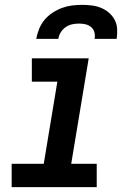

<svg xmlns="http://www.w3.org/2000/svg" viewBox="-20 -770 540 790"><path d="M28 0V-96H160L216 -434H111V-530H345L273 -96H378V0ZM129 -610Q133 -631 141 -651Q149 -671 163 -688Q177 -705 196 -717.5Q215 -730 235.5 -737.5Q256 -745 276.5 -747.5Q297 -750 318 -750Q338 -750 358 -747.5Q378 -745 396 -737.5Q414 -730 428.5 -717.5Q443 -705 452 -688Q461 -671 462 -650.5Q463 -630 460 -610H369Q372 -624 368.5 -637Q365 -650 355 -658.5Q345 -667 332 -670Q319 -673 305 -673Q291 -673 277 -670Q263 -667 250.5 -658.5Q238 -650 230 -637Q222 -624 220 -610Z"/></svg>

Font: Iosevka Curly Slab Oblique
Style: Bold
Weight: 700
Italic angle: -9°
Monospace: yes
Designer: Belleve Invis
Foundry: Belleve Invis
Version: Version 11.1.0; ttfautohint (v1.8.3)